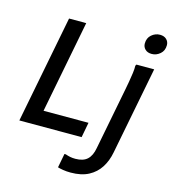

<svg xmlns="http://www.w3.org/2000/svg" viewBox="-141 -886 1118 1242"><g transform="rotate(15 418.0 -265.5)"><path d="M40 0 180 -720H295L175 -101H476L457 0ZM755 -637Q727 -637 711 -652.5Q695 -668 695 -691Q695 -728 720 -749.5Q745 -771 776 -771Q804 -771 820 -755.5Q836 -740 836 -717Q836 -680 811 -658.5Q786 -637 755 -637ZM360 228 378 134H387Q404 140 419.5 143Q435 146 454 146Q506 146 533.5 120.5Q561 95 570 43L651 -374Q655 -395 660.5 -425.5Q666 -456 670 -486.5Q674 -517 673 -536L678 -545H797L683 41Q672 100 643.5 144.5Q615 189 567 214.5Q519 240 447 240Q419 240 395.5 236Q372 232 360 228Z"/></g></svg>

Font: Kufam Medium
Style: Italic
Weight: 500
Italic angle: -11°
Designer: Artur Schmal
Foundry: Original Type
Version: Version 1.301; ttfautohint (v1.8.3)